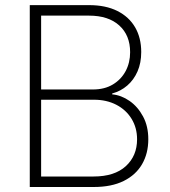

<svg xmlns="http://www.w3.org/2000/svg" viewBox="-20 -748 678 768"><path d="M99.1 0V-727.5H336.4Q402.8 -727.5 449.5 -704.1Q496.1 -680.7 520.5 -638.7Q544.9 -596.7 544.9 -540Q544.9 -496.1 530 -462.2Q515.1 -428.2 489 -405.8Q462.9 -383.3 428.7 -374V-370.6Q465.3 -367.2 498.3 -344.2Q531.2 -321.3 552.2 -282.2Q573.2 -243.2 573.2 -190.9Q573.2 -134.3 548.3 -91.3Q523.4 -48.3 474.9 -24.2Q426.3 0 355 0ZM144.5 -42H354.5Q438 -42 483.2 -83.3Q528.3 -124.5 528.3 -190.9Q528.3 -236.8 506.3 -272.7Q484.4 -308.6 445.3 -328.9Q406.2 -349.1 356 -349.1H144.5ZM144.5 -390.1H351.6Q398.4 -390.1 431.6 -410.2Q464.8 -430.2 482.7 -463.9Q500.5 -497.6 500.5 -539.1Q500.5 -606.9 457 -646.2Q413.6 -685.5 335.9 -685.5H144.5Z"/></svg>

Font: Inter 18pt ExtraLight
Style: Regular
Weight: 250
Designer: Rasmus Andersson
Foundry: rsms
Version: Version 4.001;git-66647c0bb